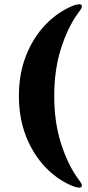

<svg xmlns="http://www.w3.org/2000/svg" viewBox="-20 -752 410 894"><path d="M68 -305Q68 -408 100.8 -491.8Q133.5 -575.5 189.8 -635Q246 -694.5 317.5 -724.5Q351.5 -737.5 359 -728.5Q363 -723.5 360 -716Q357 -708.5 344 -691.5Q296 -626 264.2 -526.8Q232.5 -427.5 232.5 -305Q232.5 -183 264.2 -83.8Q296 15.5 344 81Q357 98 360 105.5Q363 113 359 118Q351.5 127 317.5 114Q246 84.5 189.8 25Q133.5 -34.5 100.8 -118.5Q68 -202.5 68 -305Z"/></svg>

Font: Fraunces 72pt S000 Black
Style: Regular
Weight: 900
Version: Version 1.000; ttfautohint (v1.8.3)